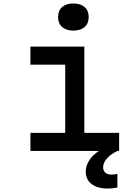

<svg xmlns="http://www.w3.org/2000/svg" viewBox="-20 -868 790 1104"><path d="M465 -600V-104H665V0H155V-104H355V-496H155V-600ZM314 -770Q314 -807 337.5 -827.5Q361 -848 402 -848Q443 -848 466.5 -827.5Q490 -807 490 -770Q490 -733 466.5 -712.5Q443 -692 402 -692Q361 -692 337.5 -712.5Q314 -733 314 -770ZM473 118Q473 85 493.5 53.5Q514 22 549 0L599 -2L655 0Q617 18 595 43Q573 68 573 94Q573 114 586 125Q599 136 621 136Q639 136 655 132V210Q631 216 599 216Q540 216 506.5 190Q473 164 473 118Z"/></svg>

Font: Martian Mono Custom sWd Rg
Style: Regular
Weight: 400
Width: 6
Monospace: yes
Designer: Alex Havermale
Foundry: Evil Martians
Version: Version 1.000